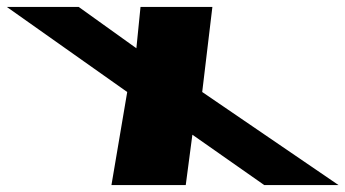

<svg xmlns="http://www.w3.org/2000/svg" viewBox="-321 -533 995 553"><path d="M654 0 261.4 -268 290.7 -513H83.7L71.8 -394L-94.3 -513H-301.3L45.4 -268L0 0H214L233.1 -145L440 0Z"/></svg>

Font: Hussar
Style: BdOpOblSeven
Weight: 700
Foundry: Cannot Into Space Fonts
Version: Version 2.00